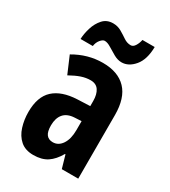

<svg xmlns="http://www.w3.org/2000/svg" viewBox="-187 -847 843 951"><g transform="rotate(30 234.5 -372.0)"><path d="M230 -558Q317 -558 363.5 -509.5Q410 -461 410 -363V0H316L295 -73H292Q268 -31 237 -10.5Q206 10 158 10Q112 10 84 -14.5Q56 -39 43.5 -79Q31 -119 31 -163Q31 -250 76.5 -292Q122 -334 210 -338L282 -341V-370Q282 -408 267 -430.5Q252 -453 220 -453Q194 -453 167.5 -444Q141 -435 107 -416L66 -512Q144 -558 230 -558ZM244 -253Q202 -251 181.5 -227Q161 -203 161 -161Q161 -125 173.5 -109Q186 -93 210 -93Q242 -93 262 -123Q282 -153 282 -204V-255ZM74 -605Q75 -635 85.5 -669.5Q96 -704 118 -728.5Q140 -753 176 -753Q202 -753 223.5 -740.5Q245 -728 264 -715Q283 -702 304 -702Q318 -702 328 -718Q338 -734 342 -754H412Q411 -682 379 -644Q347 -606 307 -606Q285 -606 262.5 -618.5Q240 -631 219.5 -644Q199 -657 183 -657Q172 -657 159.5 -642Q147 -627 144 -605Z"/></g></svg>

Font: Noto Sans Sinhala UI ExtraCondensed
Style: Bold
Weight: 700
Width: 2
Designer: Jelle Bosma - Monotype Design Team
Foundry: Monotype Imaging Inc.
Version: Version 2.006; ttfautohint (v1.8.4.7-5d5b)